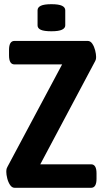

<svg xmlns="http://www.w3.org/2000/svg" viewBox="-20 -895 490 915"><path d="M50 0Q37 0 28 -13.5Q19 -27 14.5 -45Q10 -63 10 -76Q10 -79 10.5 -85.5Q11 -92 16 -101L276 -588H49Q23 -588 23 -631V-657Q23 -700 49 -700H398Q411 -700 420 -686.5Q429 -673 433.5 -655Q438 -637 438 -624Q438 -616 436.5 -611Q435 -606 431 -599L172 -112H414Q440 -112 440 -69V-43Q440 0 414 0ZM225 -746Q190 -746 174.5 -753Q159 -760 159 -774V-846Q159 -860 174.5 -867.5Q190 -875 225 -875Q260 -875 275.5 -867.5Q291 -860 291 -846V-774Q291 -761 275.5 -753.5Q260 -746 225 -746Z"/></svg>

Font: Asap Condensed SemiBold
Style: Regular
Weight: 600
Width: 3
Designer: Pablo Cosgaya
Foundry: Omnibus-Type
Version: Version 3.001; ttfautohint (v1.8.4.7-5d5b)